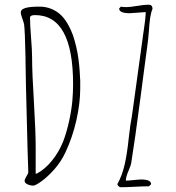

<svg xmlns="http://www.w3.org/2000/svg" viewBox="-20 -783 743 812"><path d="M491.2 8.8Q515.6 8.8 550.8 6.8Q585.4 4.9 609.9 4.9L619.1 -3.9Q619.1 -23.9 577.1 -23.9Q568.4 -23.9 544.9 -21.5Q521.5 -19 512.2 -19Q512.2 -34.2 522.9 -59.1Q533.7 -84 535.2 -95.2Q550.3 -187.5 575.2 -378.4L587.9 -475.6Q605.5 -606.9 605 -605Q606.9 -617.2 609.4 -648.9Q611.8 -685.5 615.2 -708.5Q618.7 -731.4 625 -745.1Q625 -763.2 608.9 -763.2Q591.3 -763.2 562 -758.3Q529.8 -752.9 515.1 -752.9Q498.5 -752.9 491.2 -754.9L483.9 -747.1Q483.9 -727.1 528.8 -727.1Q537.6 -727.1 563 -729.5Q588.4 -731.9 596.2 -731.9Q595.7 -703.1 587.9 -653.8L585 -634.8L583 -619.1Q573.7 -550.3 544.9 -342.8L537.1 -287.1Q531.7 -263.2 524.4 -198.7Q517.6 -131.8 506.8 -85.4Q496.1 -39.1 476.1 -3.9Q481.4 8.8 491.2 8.8ZM120.6 2Q129.9 2 155.8 -16.6Q181.6 -35.2 210 -67.1Q238.3 -99.1 256.8 -138.7Q286.6 -202.1 303 -274.4Q319.3 -346.7 319.3 -408.7V-440.4Q318.8 -456.5 316.9 -483.4Q314.9 -510.3 312 -531.7Q309.1 -556.2 302.5 -584.5Q295.9 -612.8 288.1 -635.3Q279.3 -659.7 265.9 -682.6Q252.4 -705.6 236.8 -720.2Q219.7 -736.3 196.8 -745.6Q173.8 -754.9 147.9 -754.9H143.1Q67.9 -754.9 67.9 -731Q67.9 -721.7 74.7 -703.6Q81.1 -686 82 -679.2Q85.4 -655.3 87.9 -539.6V-526.9Q89.4 -422.4 89.8 -418.9L96.7 -146L99.6 -58.1Q100.6 -50.8 92.3 -38.1Q84 -24.4 84 -18.1Q84 -9.3 95.9 -3.7Q107.9 2 120.6 2ZM123.5 -351.1Q115.7 -474.1 115.7 -542Q115.7 -569.8 111.3 -624.5Q106.9 -679.7 106.9 -708Q106.9 -719.2 127.9 -719.2Q289.1 -719.2 289.1 -426.8Q289.1 -394 286.1 -357.9Q282.7 -318.4 272.2 -270.5Q261.7 -222.7 247.1 -184.6Q230 -141.6 200.9 -105Q171.9 -68.4 135.7 -48.8H130.9V-161.1Q130.9 -224.6 123.5 -351.1Z"/></svg>

Font: Amatica SC
Style: Regular
Weight: 400
Version: Version 2.000